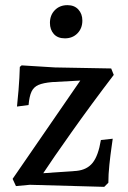

<svg xmlns="http://www.w3.org/2000/svg" viewBox="-20 -720 499 746"><path d="M292 -407 182 -401Q148 -398 129.5 -390Q111 -382 102.5 -364Q94 -346 91 -312L46 -306Q48 -321 52 -370Q56 -419 57 -460L64 -466L193 -458L412 -454L422 -429Q335 -315 258.5 -207Q182 -99 148 -47L277 -56Q318 -60 340 -87.5Q362 -115 372 -176L418 -181Q417 -173 413 -145.5Q409 -118 405 -80Q401 -42 401 -10L385 6L96 -2L42 3L29 -25ZM174 -631Q174 -661 193 -680.5Q212 -700 242 -700Q269 -700 284.5 -683Q300 -666 300 -640Q300 -610 281 -590.5Q262 -571 232 -571Q204 -571 189 -588Q174 -605 174 -631Z"/></svg>

Font: Alegreya Medium
Style: Regular
Weight: 500
Designer: Juan Pablo del Peral
Foundry: Huerta Tipografica
Version: Version 2.007; ttfautohint (v1.6)